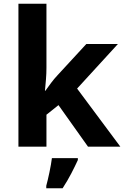

<svg xmlns="http://www.w3.org/2000/svg" viewBox="-20 -780 660 1021"><path d="M227 -420Q227 -389 224.5 -358.5Q222 -328 219 -297H221Q236 -318 252 -339.5Q268 -361 286 -380L439 -546H607L390 -309L620 0H448L291 -221L227 -170V0H78V-760H227ZM394 71Q379 104 359 142.5Q339 181 313 221H226V208Q234 179 243 136Q252 93 256 61H394Z"/></svg>

Font: Noto Sans Sinhala
Style: Bold
Weight: 700
Designer: Jelle Bosma - Monotype Design Team
Foundry: Monotype Imaging Inc.
Version: Version 2.006; ttfautohint (v1.8.4.7-5d5b)